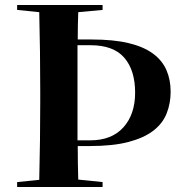

<svg xmlns="http://www.w3.org/2000/svg" viewBox="-20 -760 739 773"><path d="M667 -391Q667 -344 651 -303.5Q635 -263 597.5 -234Q560 -205 497.5 -188.5Q435 -172 341 -172H293Q293 -136 293.5 -104Q294 -72 295 -37L393 -27V-7H49V-27L138 -36Q140 -117 141 -195Q142 -273 142 -351V-395Q142 -473 141 -551Q140 -629 138 -711L49 -720V-740H393V-720L295 -711Q294 -682 293.5 -656Q293 -630 293 -601H349Q437 -601 497.5 -586.5Q558 -572 595.5 -544.5Q633 -517 650 -478Q667 -439 667 -391ZM524 -387Q524 -477 480.5 -527.5Q437 -578 344 -578H292V-397V-352V-195H343Q430 -195 477 -247.5Q524 -300 524 -387Z"/></svg>

Font: XinYuGongZhangJiaSongA
Style: Regular
Weight: 900
Designer: XinYuGong
Foundry: Adobe Systems Incorporated
Version: Version 1.00